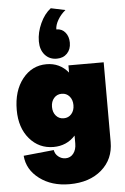

<svg xmlns="http://www.w3.org/2000/svg" viewBox="-71 -949 813 1248"><g transform="rotate(-5 336.0 -325.0)"><path d="M50 40 248 20Q252 46 273 63Q294 80 320 80Q352 80 371.5 55Q391 30 391 -10V-62Q335 0 249 0Q154 0 92.5 -72Q31 -144 31 -260Q31 -385 92.5 -462.5Q154 -540 249 -540Q336 -540 391 -473V-520H621V0Q621 112 541.5 181Q462 250 331 250Q215 250 136 190.5Q57 131 50 40ZM331 -180Q362 -180 381.5 -202.5Q401 -225 401 -260Q401 -295 381.5 -317.5Q362 -340 331 -340Q300 -340 280.5 -317.5Q261 -295 261 -260Q261 -225 280.5 -202.5Q300 -180 331 -180ZM333 -760Q369 -760 391 -733.5Q413 -707 413 -666Q413 -623 387.5 -596.5Q362 -570 320 -570Q272 -570 242.5 -603.5Q213 -637 213 -692Q213 -750 240 -809Q267 -868 309 -900L403 -880Q372 -855 352.5 -821.5Q333 -788 333 -760Z"/></g></svg>

Font: Metropolitano Black
Style: Regular
Weight: 900
Designer: Fonts by Alex Slobzheninov & Chris M. Simpson / Changes by Cristiano Sobral
Foundry: Fonts by Alex Slobzheninov & Chris M. Simpson / Changes by Cristiano Sobral
Version: Version 1.00;August 30, 2020;FontCreator 13.0.0.2681 64-bit